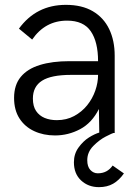

<svg xmlns="http://www.w3.org/2000/svg" viewBox="-20 -548 562 791"><path d="M387.5 223Q344 223 314.2 195.5Q284.5 168 284.5 120.5Q284.5 86 303.5 59.8Q322.5 33.5 346.2 18.5Q370 3.5 391 -2.5H453Q441 1.5 415.2 14.8Q389.5 28 364.5 53.2Q339.5 78.5 339.5 112Q339.5 138.5 352.2 152.2Q365 166 383 166Q422 166 444 134L490.5 166.5Q471 194.5 446.2 208.8Q421.5 223 387.5 223ZM206.5 10Q159 10 120.8 -7.8Q82.5 -25.5 60.2 -60Q38 -94.5 38 -144.5Q38 -198 65.5 -231.2Q93 -264.5 144 -280.2Q195 -296 266.5 -296H384Q384 -375.5 354 -419.2Q324 -463 256.5 -463Q166 -463 112.5 -385L58 -430Q129.5 -528 251.5 -528Q317.5 -528 362.2 -501.8Q407 -475.5 429.8 -428.2Q452.5 -381 452.5 -318.5V0H389L387.5 -99Q358.5 -41.5 310 -15.8Q261.5 10 206.5 10ZM214 -53Q254 -53 285.5 -70Q317 -87 339 -114.2Q361 -141.5 372.5 -174.5Q384 -207.5 384 -239.5H272.5Q191 -239.5 153.2 -215.5Q115.5 -191.5 115.5 -142Q115.5 -110.5 128.5 -91Q141.5 -71.5 163.8 -62.2Q186 -53 214 -53Z"/></svg>

Font: Acari Sans
Style: Regular
Weight: 400
Designer: Alfredo Marco Pradil and Stefan Peev (font) & Cristiano Sobral (main changes)
Foundry: Alfredo Marco Pradil and Stefan Peev (font) & Cristiano Sobral (main changes)
Version: Version 1.063; ttfautohint (v1.8.3)